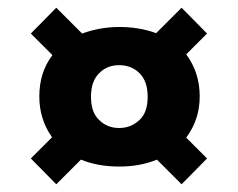

<svg xmlns="http://www.w3.org/2000/svg" viewBox="-20 -628 617 498"><path d="M498 -378C498 -378 498 -378 498 -378C498 -420 486 -456 463 -487C463 -487 517 -541 517 -541C517 -541 451 -608 451 -608C451 -608 385 -542 385 -542C385 -542 385 -542 385 -542C355 -553 323 -558 290 -558C290 -558 290 -558 290 -558C255 -558 223 -552 193 -541C193 -541 126 -608 126 -608C126 -608 60 -541 60 -541C60 -541 116 -485 116 -485C116 -485 116 -485 116 -485C93 -455 82 -419 82 -378C82 -378 82 -378 82 -378C82 -338 93 -303 115 -272C115 -272 60 -217 60 -217C60 -217 126 -150 126 -150C126 -150 190 -214 190 -214C190 -214 190 -214 190 -214C219 -202 252 -196 289 -196C289 -196 289 -196 289 -196C326 -196 358 -202 387 -214C387 -214 451 -150 451 -150C451 -150 517 -217 517 -217C517 -217 463 -271 463 -271C463 -271 463 -271 463 -271C486 -302 498 -337 498 -378ZM289 -296C289 -296 289 -296 289 -296C268 -296 251 -303 237 -317C223 -330 216 -350 216 -377C216 -377 216 -377 216 -377C216 -404 223 -424 237 -438C251 -452 268 -459 289 -459C289 -459 289 -459 289 -459C310 -459 328 -452 342 -438C356 -424 363 -404 363 -377C363 -377 363 -377 363 -377C363 -350 356 -330 342 -317C327 -303 310 -296 289 -296Z"/></svg>

Font: Girnar Poppins
Style: Bold
Weight: 500
Designer: Ninad Kale (Devanagari), Jonny Pinhorn (Latin)
Foundry: Indian Type Foundry
Version: ""